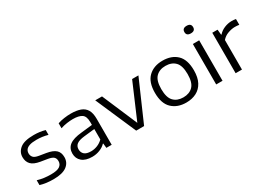

<svg xmlns="http://www.w3.org/2000/svg" viewBox="-18 -1491 3049 2229"><g transform="rotate(-30 1506.5 -376.5)"><path d="M243 9.5Q194.5 9.5 150.5 4Q106.5 -1.5 66 -14V-78.5Q112.5 -65 155.8 -59.5Q199 -54 244.5 -54Q328 -54 362.5 -78Q397 -102 397 -145Q397 -180 377.2 -199.5Q357.5 -219 303 -228.5L211 -243.5Q127.5 -257.5 92.2 -294.8Q57 -332 57 -392Q57 -461 113.8 -506Q170.5 -551 298 -551Q379 -551 448.5 -531V-466.5Q375.5 -487 298.5 -487Q238 -487 203.2 -475Q168.5 -463 154.2 -442.2Q140 -421.5 140 -395Q140 -365 158.2 -342.8Q176.5 -320.5 230.5 -311.5L322.5 -296.5Q403.5 -283 441.5 -249Q479.5 -215 479.5 -150.5Q479.5 -77 421.2 -33.8Q363 9.5 243 9.5Z M763 9Q674.5 9 627 -31.5Q579.5 -72 579.5 -139.5Q579.5 -209.5 630.2 -248.5Q681 -287.5 796 -298.5L942.5 -314.5V-352.5Q942.5 -430.5 902.8 -457.2Q863 -484 783.5 -484Q748.5 -484 704.5 -478Q660.5 -472 617.5 -457.5V-524Q656.5 -537.5 703.8 -544.2Q751 -551 794 -551Q870.5 -551 922 -532.2Q973.5 -513.5 999.8 -469.2Q1026 -425 1026 -348V0H954.5L948.5 -61.5H943Q912.5 -29 864.5 -10Q816.5 9 763 9ZM666 -146Q666 -103 694.2 -78.2Q722.5 -53.5 782.5 -53.5Q826 -53.5 867.5 -70Q909 -86.5 942.5 -119.5V-259.5L801 -244Q727.5 -236 696.8 -212Q666 -188 666 -146Z M1354.5 0 1118.5 -542.5H1209.5L1411 -71.5L1613 -542.5H1697.5L1460.5 0Z M2023.5 9.5Q1906 9.5 1834 -58.8Q1762 -127 1762 -271.5Q1762 -413 1833.5 -482Q1905 -551 2023.5 -551Q2144 -551 2214.8 -483.2Q2285.5 -415.5 2285.5 -271.5Q2285.5 -176.5 2252.5 -114.2Q2219.5 -52 2160.5 -21.2Q2101.5 9.5 2023.5 9.5ZM2023.5 -60Q2105 -60 2152.5 -108.5Q2200 -157 2200 -270.5Q2200 -385 2152.5 -433.2Q2105 -481.5 2023.5 -481.5Q1942.5 -481.5 1895 -433.5Q1847.5 -385.5 1847.5 -272Q1847.5 -157.5 1895 -108.8Q1942.5 -60 2023.5 -60Z M2427 0V-542.5H2512V0ZM2469.5 -660Q2411 -660 2411 -710.5Q2411 -761.5 2469.5 -761.5Q2528 -761.5 2528 -710.5Q2528 -660 2469.5 -660Z M2687.5 0V-542.5H2758.5L2765.5 -471.5H2771Q2802.5 -507.5 2851 -527.8Q2899.5 -548 2950 -548Q2979.5 -548 3005.5 -543V-465.5Q2991.5 -468 2976.8 -469Q2962 -470 2946.5 -470Q2905.5 -470 2855.8 -452.5Q2806 -435 2772.5 -396V0Z"/></g></svg>

Font: Encode Sans Expanded Expanded
Style: Regular
Weight: 400
Width: 7
Designer: Multiple Designers
Foundry: Impallari Type
Version: Version 3.000; ttfautohint (v1.8.3) -l 8 -r 50 -G 200 -x 14 